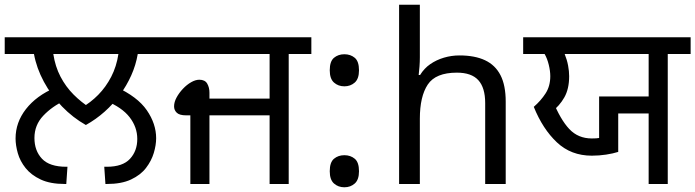

<svg xmlns="http://www.w3.org/2000/svg" viewBox="-27 -780 2948 814"><path d="M337 -250Q282 -281 236 -328.5Q190 -376 159 -433.5Q128 -491 117 -551H-7V-622H681V-551H557Q549 -504 529.5 -460.5Q510 -417 481.5 -378Q453 -339 416.5 -306.5Q380 -274 337 -250ZM475 -551H199Q207 -498 229.5 -455Q252 -412 285 -379Q318 -346 356 -322L318 -323Q357 -345 389.5 -378Q422 -411 444.5 -454.5Q467 -498 475 -551ZM39 -193Q39 -261 83 -317.5Q127 -374 206 -408L246 -353Q194 -329 156.5 -289.5Q119 -250 119 -195Q119 -141 151 -107Q183 -73 254 -73H259L254 0H248Q186 0 145.5 -19Q105 -38 81.5 -67.5Q58 -97 48.5 -130.5Q39 -164 39 -193ZM635 -194Q635 -165 625 -131.5Q615 -98 592 -68Q569 -38 528.5 -19Q488 0 426 0H420L415 -73H426Q493 -73 524 -106.5Q555 -140 555 -191Q555 -241 522.5 -283Q490 -325 421 -353L464 -412Q556 -370 595.5 -312.5Q635 -255 635 -194Z M780 0V-291H762Q734 -291 722.5 -302Q711 -313 711 -329Q711 -347 721.5 -366.5Q732 -386 748.5 -403.5Q765 -421 783.5 -431.5Q802 -442 818 -442Q842 -442 851.5 -425.5Q861 -409 861 -387V-362H1116V-551H667V-622H1293V-551H1197V0H1116V-291H861V0Z M1433 -414Q1407 -414 1389 -430Q1371 -446 1371 -482Q1371 -520 1389 -535Q1407 -550 1433 -550Q1459 -550 1477 -535Q1495 -520 1495 -482Q1495 -446 1477 -430Q1459 -414 1433 -414ZM1433 14Q1407 14 1389 -2Q1371 -18 1371 -54Q1371 -92 1389 -107Q1407 -122 1433 -122Q1459 -122 1477 -107Q1495 -92 1495 -54Q1495 -18 1477 -2Q1459 14 1433 14Z M1753 -537Q1753 -518 1751.5 -498Q1750 -478 1748 -462H1754Q1771 -490 1797 -508Q1823 -526 1855 -535.5Q1887 -545 1921 -545Q1986 -545 2029.5 -524.5Q2073 -504 2095 -461Q2117 -418 2117 -349V0H2030V-343Q2030 -408 2001 -440Q1972 -472 1910 -472Q1820 -472 1786.5 -421.5Q1753 -371 1753 -277V0H1665V-760H1753Z M2723 0V-299H2594V-136Q2572 -129 2542.5 -124.5Q2513 -120 2482 -120Q2394 -120 2334 -176.5Q2274 -233 2236 -327Q2266 -353 2286 -384Q2306 -415 2306 -457Q2306 -479 2299.5 -505.5Q2293 -532 2282 -551H2191V-622H2901V-551H2804V0ZM2513 -371H2723V-551H2367Q2377 -526 2381.5 -502Q2386 -478 2386 -457Q2386 -403 2365.5 -367Q2345 -331 2313 -307L2317 -352Q2349 -273 2386.5 -233Q2424 -193 2482 -193Q2493 -193 2500 -193.5Q2507 -194 2513 -195Z"/></svg>

Font: hexgurmukhi15
Style: Book
Weight: 400
Designer: Jelle Bosma - Monotype Design Team
Foundry: Monotype Imaging Inc.
Version: Version 2.003